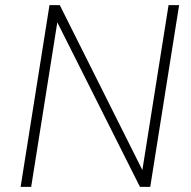

<svg xmlns="http://www.w3.org/2000/svg" viewBox="-20 -725 740 745"><path d="M60 0 172 -705H212L540 -50H530L634 -705H675L563 0H523L194 -655H205L101 0Z"/></svg>

Font: Nunito Sans 10pt SemiCondensed ExtraLight
Style: Italic
Weight: 250
Width: 4
Italic angle: -9°
Designer: Vernon Adams
Foundry: Vernon Adams
Version: Version 3.101;gftools[0.9.27]